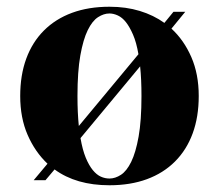

<svg xmlns="http://www.w3.org/2000/svg" viewBox="-20 -535 650 570"><path d="M530 -500 489 -450Q526 -416 548 -365.5Q570 -315 570 -250Q570 -188 552 -139Q534 -90 499.5 -55.5Q465 -21 416 -3Q367 15 305 15Q206 15 142 -32L115 0H80L121 -49Q84 -84 62 -134.5Q40 -185 40 -250Q40 -312 58 -361Q76 -410 110.5 -444.5Q145 -479 194 -497Q243 -515 305 -515Q354 -515 395 -502.5Q436 -490 468 -467L495 -500ZM305 -5Q322 -5 339 -16Q356 -27 369.5 -54.5Q383 -82 391.5 -129.5Q400 -177 400 -250Q400 -275 399 -297Q398 -319 396 -338L219 -125Q225 -90 234.5 -67Q244 -44 255.5 -30Q267 -16 279.5 -10.5Q292 -5 305 -5ZM210 -250Q210 -224 211 -202.5Q212 -181 214 -161L391 -374Q385 -409 375 -432Q365 -455 354 -469Q343 -483 330 -489Q317 -495 305 -495Q288 -495 271 -484Q254 -473 240.5 -445.5Q227 -418 218.5 -370.5Q210 -323 210 -250Z"/></svg>

Font: Yeseva One
Style: Regular
Weight: 400
Designer: Jovanny Lemonad
Foundry: Jovanny Lemonad
Version: Version 2.001; ttfautohint (v0.91) -l 8 -r 50 -G 200 -x 0 -w